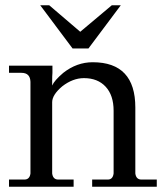

<svg xmlns="http://www.w3.org/2000/svg" viewBox="-20 -705 635 725"><path d="M572 0V-27H514Q494 -27 491 -50V-299Q491 -470 330 -470Q270 -470 219 -430Q185 -401 177 -382V-402Q177 -418 178 -430V-457H14V-430H61Q94 -430 95 -396V-50Q92 -27 72 -27H14V0H258V-27H200Q180 -27 177 -50V-319Q177 -347 215 -379Q255 -410 297 -410Q349 -410 379 -377.5Q409 -345 409 -287V-50Q406 -27 387 -27H328V0ZM436 -685 314 -522H254L132 -685H166L283 -585L402 -685Z"/></svg>

Font: GFS Didot
Style: Regular
Weight: 400
Designer: Takis Katsoulidis and George D. Matthiopoulos
Foundry: Takis Katsoulidis and George D. Matthiopoulos
Version: Version 1.0